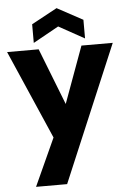

<svg xmlns="http://www.w3.org/2000/svg" viewBox="-70 -843 772 1157"><g transform="rotate(-5 316.5 -265.0)"><path d="M100.1 266.1 231 -21 -2.9 -558.1H188L321.8 -215.8L446.8 -558.1H636.2L288.1 266.1ZM162.1 -599.1V-711.9L316.9 -795.9L472.2 -711.9V-599.1L316.9 -685.1Z"/></g></svg>

Font: Biathlonist
Style: Bold
Weight: 700
Designer: Go4gold
Foundry: Go4gold
Version: Version 3.010;FEAKit 1.0